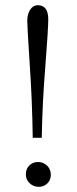

<svg xmlns="http://www.w3.org/2000/svg" viewBox="-20 -703 294 736"><path d="M105.5 -174.8Q103.5 -315.9 94.2 -452.1Q84.5 -599.6 84.5 -622.6Q84.5 -649.4 95.9 -666.3Q107.4 -683.1 124.5 -683.1Q165 -683.1 165 -628.9Q165 -594.7 154.3 -455.6Q142.1 -305.7 140.1 -174.8ZM128.4 13.2Q108.4 13.2 93.8 -0.5Q79.1 -14.2 79.1 -34.7Q79.1 -55.7 92.5 -68.8Q106 -82 126 -82Q146 -82 160.4 -68.1Q174.8 -54.2 174.8 -32.7Q174.8 -12.7 161.4 0.2Q147.9 13.2 128.4 13.2Z"/></svg>

Font: Elstob Light
Style: Regular
Weight: 300
Designer: Peter S. Baker
Version: Version 1.015